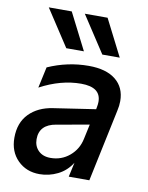

<svg xmlns="http://www.w3.org/2000/svg" viewBox="-91 -877 734 955"><g transform="rotate(10 276.5 -399.5)"><path d="M21 -144Q21 -220 65.5 -265.5Q110 -311 185 -322L397 -354L399 -365Q402 -380 402 -392Q402 -466 302 -466Q200 -466 95 -410L118 -516Q217 -560 324 -560Q412 -560 460 -521.5Q508 -483 508 -414Q508 -391 502 -365L425 0H321L337 -73Q310 -30 266.5 -8.5Q223 13 175 13Q108 13 64.5 -30.5Q21 -74 21 -144ZM215 -76Q270 -76 311 -110.5Q352 -145 363 -199L379 -273L215 -244Q131 -230 131 -156Q131 -121 153.5 -98.5Q176 -76 215 -76ZM259 -812H374L468 -627H380ZM193 -812 287 -627H198L77 -812Z"/></g></svg>

Font: Application Medium
Style: Italic
Weight: 500
Italic angle: -12°
Designer: Wei Huang
Foundry: Wei Huang
Version: Version 0.012